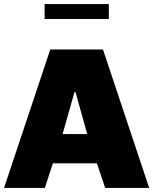

<svg xmlns="http://www.w3.org/2000/svg" viewBox="-25 -931 759 951"><path d="M514 -911H196V-837H514ZM714 0 485 -686H224L-5 0H197L237 -122H455L496 0ZM344 -475H349L407 -267H285Z"/></svg>

Font: Chivo Light
Style: Bold
Weight: 900
Designer: Hector Gatti
Foundry: Omnibus-Type
Version: Version 1.003;PS 001.003;hotconv 1.0.70;makeotf.lib2.5.58329